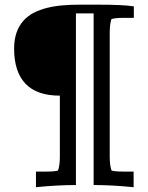

<svg xmlns="http://www.w3.org/2000/svg" viewBox="-20 -697 629 816"><path d="M40 -490.2Q40 -529.3 50.3 -558.3Q60.5 -587.4 79.1 -608.4Q97.7 -629.4 123.3 -642.6Q148.9 -655.8 180.2 -663.6Q211.4 -671.4 246.8 -674.3Q282.2 -677.2 319.8 -677.2H389.2Q506.8 -677.2 548.8 -669.9V-621.1H503.9Q468.8 -621.1 453.6 -615.7Q446.3 -594.2 446.3 -557.1V-31.2Q446.3 6.3 454.1 27.8Q467.8 32.2 504.4 32.2H547.9V98.6Q500.5 93.8 458.5 91.6Q416.5 89.4 377.9 89.4V-640.1H302.7V89.4Q264.2 89.4 222.2 91.6Q180.2 93.8 132.8 98.6V32.2H176.3Q212.4 32.2 226.6 27.8Q234.4 6.3 234.4 -31.2V-290.5Q136.7 -290.5 88.4 -341.1Q40 -391.6 40 -490.2Z"/></svg>

Font: Tienne Black
Style: Regular
Weight: 900
Designer: vernon adams
Foundry: vernon adams
Version: Version 001.001